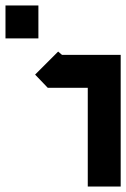

<svg xmlns="http://www.w3.org/2000/svg" viewBox="-140 -680 460 700"><path d="M-120 -660H0V-540H-120ZM72 -492 86 -480H300V0H180V-360H34L-12 -408Z"/></svg>

Font: SOV_raksil
Style: Book
Weight: 400
Version: Version 1.00